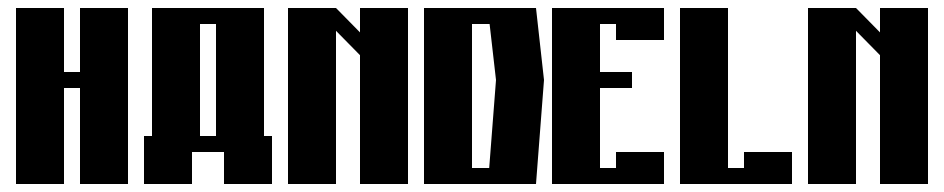

<svg xmlns="http://www.w3.org/2000/svg" viewBox="-20 -460 2360 480"><path d="M20 -440H140V-280H180V-440H300V0H180V-240H140V0H20Z M360 -440H640V-120H660V0H540V-80H460V0H340V-120H360ZM480 -400V-120H520V-400Z M700 -440H820L880 -379V-440H1000V0H880V-322L820 -383V0H700Z M1040 -440H1320L1340 -260L1320 0H1040ZM1160 -400V-40H1203L1220 -260L1204 -400Z M1360 -440H1640V-360H1520V-400H1480V-280H1560V-240H1480V-40H1520V-80H1640V0H1360Z M1680 -440H1800V-40H1840V-80H1960V0H1680Z M2000 -440H2120L2180 -379V-440H2300V0H2180V-322L2120 -383V0H2000Z"/></svg>

Font: SOV_poster
Style: Bold
Weight: 700
Version: Version 1.00